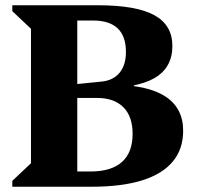

<svg xmlns="http://www.w3.org/2000/svg" viewBox="-20 -710 751 730"><path d="M185.4 0V-58H324Q403.2 -58 443.7 -94.2Q484.2 -130.4 484.2 -201.2Q484.2 -267.4 448.9 -302.5Q413.6 -337.6 349.2 -337.6H207.8V-387.6H405.6Q540 -387.6 608.2 -343.6Q676.4 -299.6 676.4 -212.8Q676.4 -143.4 637 -95.9Q597.6 -48.4 520.3 -24.2Q443 0 327.2 0ZM26.8 0V-22.4L97.8 -89.4V-600.6L26.8 -667.6V-690H273.8V0ZM451.2 -371.8V-407.8H489.2V-371.8ZM204.8 -373.6V-383.6L364.2 -399.6Q409.8 -403.6 434.3 -433Q458.8 -462.4 458.8 -512.4Q458.8 -632 333.4 -632H192.8V-690H352.2Q497.6 -690 566.5 -652.4Q635.4 -614.8 635.4 -535.2Q635.4 -452.4 567.2 -413Q499 -373.6 353 -373.6Z"/></svg>

Font: Platypi Light
Style: Regular
Weight: 300
Designer: David Sargent
Foundry: Bolt Cutter Type
Version: Version 1.200